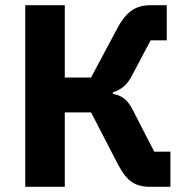

<svg xmlns="http://www.w3.org/2000/svg" viewBox="-20 -718 715 738"><path d="M77 0V-698H229V-420H330L434 -615Q457 -657 486 -677.5Q515 -698 559 -698H621V-563H559L487 -427Q473 -400 455.5 -385.5Q438 -371 414 -363V-357Q440 -353 458.5 -338Q477 -323 491 -294L573 -135H635V0H556Q514 0 487 -18Q460 -36 434 -85L330 -286H229V0Z"/></svg>

Font: IBM Plex Sans
Style: Bold
Weight: 700
Designer: Mike Abbink, Paul van der Laan, Pieter van Rosmalen
Foundry: Bold Monday
Version: Version 3.201